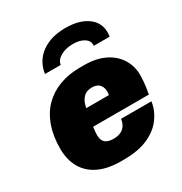

<svg xmlns="http://www.w3.org/2000/svg" viewBox="-174 -865 948 1002"><g transform="rotate(-30 300.0 -364.0)"><path d="M268 10Q186 10 132 -16.5Q78 -43 51 -91.5Q24 -140 24 -206Q24 -281 45 -340Q66 -399 105.5 -439Q145 -479 200.5 -500Q256 -521 325 -521H350Q422 -521 473 -496Q524 -471 551 -427.5Q578 -384 578 -330Q578 -312 576.5 -294.5Q575 -277 572.5 -258.5Q570 -240 566 -219H230Q226 -191 226 -170Q226 -151 233 -137.5Q240 -124 255 -117.5Q270 -111 293 -111Q330 -111 351.5 -129.5Q373 -148 377 -182H560Q553 -131 521 -87Q489 -43 430.5 -16.5Q372 10 283 10ZM247 -321H384Q385 -326 385.5 -330.5Q386 -335 386 -339Q386 -360 378.5 -373.5Q371 -387 358 -393.5Q345 -400 327 -400Q296 -400 279 -384.5Q262 -369 254 -346Q250 -334 247 -321ZM150 -583Q161 -656 217.5 -697Q274 -738 362 -738Q451 -738 501 -697Q551 -656 540 -583H444Q448 -611 422.5 -628.5Q397 -646 354 -646Q311 -646 280 -628.5Q249 -611 245 -583Z"/></g></svg>

Font: Chivo Mono Medium Black
Style: Italic
Weight: 900
Italic angle: -8.05°
Monospace: yes
Version: Version 1.008